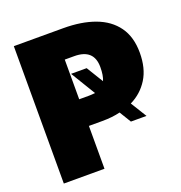

<svg xmlns="http://www.w3.org/2000/svg" viewBox="-126 -805 863 914"><g transform="rotate(-20 305.5 -348.0)"><path d="M249 0H43V-696H294Q385 -696 453 -671Q521 -646 558.5 -594Q596 -542 596 -462Q596 -383 563 -330Q530 -277 473 -249L523 -168H444L408 -227Q368 -217 317 -217H249ZM297 -352Q310 -352 330 -354L254 -479H333L385 -394Q396 -419 396 -462Q396 -553 297 -553H249V-352Z"/></g></svg>

Font: Trujillo Black
Style: Regular
Weight: 900
Designer: Fira Sans original fonts by bBox Type GmbH, Carrois Corporate GbR, & Edenspiekermann AG / Changes by Cristiano Sobral
Foundry: Fira Sans original fonts by bBox Type GmbH, Carrois Corporate GbR, & Edenspiekermann AG / Changes by Cristiano Sobral
Version: Version 4.301;July 28, 2020;FontCreator 13.0.0.2655 64-bit